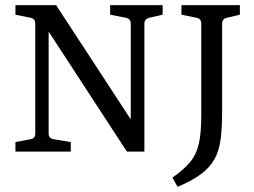

<svg xmlns="http://www.w3.org/2000/svg" viewBox="-20 -589 988 746"><path d="M560 -520Q541 -515 541 -497V0H473L147 -500L169 -503V-70Q169 -51 189 -48L255 -37V0H40V-37L98 -48Q117 -51 117 -70V-497Q117 -517 98 -520L40 -532V-569H198L511 -90L488 -86V-497Q488 -517 469 -520L408 -532V-569H612V-532ZM862 -520Q843 -516 843 -497V-154Q843 -91 837 -46.5Q831 -2 813 30Q795 62 761 87.5Q727 113 670 137L650 101Q696 69 720 39Q744 9 753 -32.5Q762 -74 762 -140V-497Q762 -517 743 -520L685 -532V-569H912V-532Z"/></svg>

Font: Rasa
Style: Regular
Weight: 400
Designer: Anna Giedrys (Yrsa+Rasa design), David Brezina (Yrsa art-direction, Rasa art-direction, design)
Foundry: Rosetta Type Foundry
Version: Version 2.004